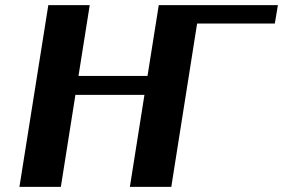

<svg xmlns="http://www.w3.org/2000/svg" viewBox="-20 -731 1107 751"><path d="M56 0H218L275 -360H545L488 0H650L751 -639H1055L1067 -711H601L557 -434H287L331 -711H169Z"/></svg>

Font: Aerodynamic
Style: BdObl
Weight: 500
Designer: Google
Version: Version 2.000980; 2014